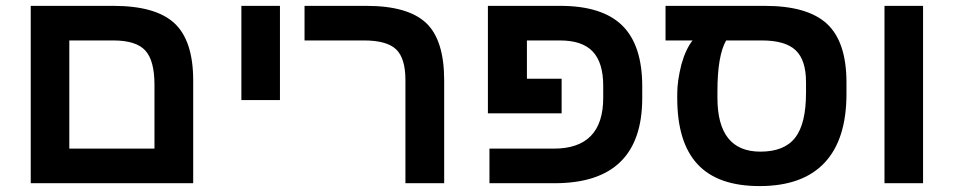

<svg xmlns="http://www.w3.org/2000/svg" viewBox="-20 -626 3259 656"><path d="M640.1 -351.1V0H85V-606H367.2Q512.2 -606 576.2 -546.4Q640.1 -486.8 640.1 -351.1ZM367.2 -487.8H216.8V-118.2H507.8V-335.9Q507.8 -419.4 476.3 -453.6Q444.8 -487.8 367.2 -487.8Z M804.7 -284.2V-606H936.5V-284.2Z M1497.6 -351.1V0H1365.2V-352.1Q1365.2 -427.2 1333.3 -457.5Q1301.3 -487.8 1223.6 -487.8H1020.5V-606H1231.4Q1374.5 -606 1436.5 -546.9Q1497.6 -488.8 1497.6 -351.1Z M2041 -292V-333Q2041 -411.6 2005.4 -449.7Q1969.7 -487.8 1893.1 -487.8H1780.3V-356.9H1898.9V-238.8H1647V-606H1894Q2037.6 -606 2106 -538.8Q2174.3 -471.7 2174.3 -331.1V-291Q2174.3 0 1875 0H1652.3V-118.2H1872.1Q2041 -118.2 2041 -292Z M2293.9 -291V-306.2Q2293.9 -349.1 2308.1 -405.8Q2322.8 -458 2346.2 -487.8H2253.9V-606H2592.8Q2739.7 -606 2805.9 -544.2Q2872.1 -482.4 2872.1 -344.2V-305.2Q2872.1 -149.4 2797.1 -69.8Q2722.2 9.8 2575.2 9.8Q2432.6 9.8 2363.3 -64.9Q2293.9 -139.6 2293.9 -291ZM2583 -487.8H2460.9Q2431.2 -435.5 2431.2 -314V-292Q2431.2 -107.9 2578.1 -107.9Q2659.7 -107.9 2696.8 -155.5Q2733.9 -203.1 2733.9 -309.1V-345.2Q2733.9 -420.9 2698.5 -454.3Q2663.1 -487.8 2583 -487.8Z M3002 0V-606H3133.8V0Z"/></svg>

Font: Libra Sans Modern
Style: Bold
Weight: 700
Foundry: Stefan Peev, Context Ltd
Version: Version 1.000